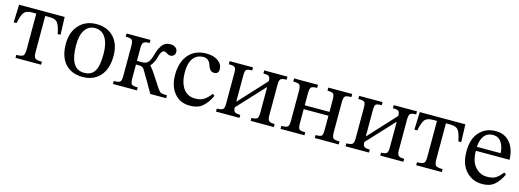

<svg xmlns="http://www.w3.org/2000/svg" viewBox="-9 -1107 4697 1738"><g transform="rotate(15 2339.5 -237.5)"><path d="M457 -307H430Q415 -384 394.5 -410Q374 -436 318 -436H279V-100Q279 -53 293 -40.5Q307 -28 357 -28V0H117V-28Q167 -28 181 -40.5Q195 -53 195 -100V-436H158Q102 -436 81 -409.5Q60 -383 45 -307H18L24 -473H451Z M748 -485Q851 -485 910.5 -421Q970 -357 970 -246Q970 -123 909 -56.5Q848 10 748 10Q642 10 583 -55.5Q524 -121 524 -242Q524 -351 585.5 -418Q647 -485 748 -485ZM744 -447Q685 -447 651 -398Q617 -349 617 -255Q617 -28 752 -30Q817 -30 847.5 -77Q878 -124 878 -241Q878 -336 843.5 -391.5Q809 -447 744 -447Z M1255 -28V0H1030V-28Q1078 -28 1090 -39.5Q1102 -51 1102 -97V-377Q1102 -418 1090 -431Q1078 -444 1031 -444V-473H1255V-444Q1210 -444 1198 -431Q1186 -418 1186 -377V-258H1234Q1271 -258 1289.5 -278.5Q1308 -299 1324 -356Q1331 -382 1339 -400.5Q1347 -419 1360 -439.5Q1373 -460 1393.5 -471Q1414 -482 1441 -482Q1470 -482 1489.5 -467.5Q1509 -453 1509 -427Q1509 -408 1497 -395Q1485 -382 1464 -382Q1449 -382 1432 -393.5Q1415 -405 1405 -405Q1375 -405 1361 -345Q1346 -286 1314 -251V-249Q1325 -238 1336.5 -222.5Q1348 -207 1357.5 -193Q1367 -179 1393 -139Q1419 -99 1440 -67Q1458 -41 1471 -34.5Q1484 -28 1529 -27V0H1380Q1335 -81 1263 -201Q1250 -224 1215 -224H1186V-97Q1186 -51 1197.5 -39.5Q1209 -28 1255 -28Z M1927 -148 1946 -134Q1913 -64 1869.5 -27Q1826 10 1752 10Q1660 10 1606 -55Q1552 -120 1552 -226Q1552 -345 1611.5 -415Q1671 -485 1778 -485Q1847 -485 1888.5 -454.5Q1930 -424 1930 -379Q1930 -334 1888 -334Q1863 -334 1849 -352Q1835 -370 1829.5 -391Q1824 -412 1807 -430Q1790 -448 1761 -448Q1699 -448 1665 -403Q1631 -358 1631 -273Q1631 -178 1669.5 -121.5Q1708 -65 1783 -65Q1830 -65 1861 -83.5Q1892 -102 1927 -148Z M2539 -473V-444Q2496 -444 2483.5 -432Q2471 -420 2471 -374V-91Q2471 -52 2485 -40Q2499 -28 2538 -28V0H2321V-28Q2361 -28 2373.5 -40Q2386 -52 2386 -91V-333H2384L2150 -81Q2150 -50 2163 -39Q2176 -28 2216 -28V0H1996V-28Q2039 -28 2052.5 -40Q2066 -52 2066 -91V-381Q2066 -422 2054.5 -433Q2043 -444 1997 -444V-473H2216V-444Q2172 -444 2161 -433Q2150 -422 2150 -379V-135H2152L2386 -389Q2386 -425 2374 -434.5Q2362 -444 2321 -444V-473Z M2757 -371V-263H2989V-371Q2989 -417 2978.5 -430.5Q2968 -444 2922 -444V-473H3146V-444Q3096 -444 3085 -430.5Q3074 -417 3074 -371V-100Q3074 -53 3086 -40.5Q3098 -28 3146 -28V0H2922V-28Q2969 -28 2979 -39.5Q2989 -51 2989 -100V-227H2757V-100Q2757 -52 2767.5 -40Q2778 -28 2825 -28V0H2601V-28Q2648 -28 2660.5 -40Q2673 -52 2673 -97V-371Q2673 -418 2661.5 -431Q2650 -444 2601 -444V-473H2825V-444Q2779 -444 2768 -430.5Q2757 -417 2757 -371Z M3753 -473V-444Q3710 -444 3697.5 -432Q3685 -420 3685 -374V-91Q3685 -52 3699 -40Q3713 -28 3752 -28V0H3535V-28Q3575 -28 3587.5 -40Q3600 -52 3600 -91V-333H3598L3364 -81Q3364 -50 3377 -39Q3390 -28 3430 -28V0H3210V-28Q3253 -28 3266.5 -40Q3280 -52 3280 -91V-381Q3280 -422 3268.5 -433Q3257 -444 3211 -444V-473H3430V-444Q3386 -444 3375 -433Q3364 -422 3364 -379V-135H3366L3600 -389Q3600 -425 3588 -434.5Q3576 -444 3535 -444V-473Z M4212 -307H4185Q4170 -384 4149.5 -410Q4129 -436 4073 -436H4034V-100Q4034 -53 4048 -40.5Q4062 -28 4112 -28V0H3872V-28Q3922 -28 3936 -40.5Q3950 -53 3950 -100V-436H3913Q3857 -436 3836 -409.5Q3815 -383 3800 -307H3773L3779 -473H4206Z M4660 -143 4679 -129Q4648 -63 4605.5 -26.5Q4563 10 4492 10Q4399 10 4339 -55.5Q4279 -121 4279 -238Q4279 -358 4338 -421.5Q4397 -485 4490 -485Q4573 -485 4622.5 -427.5Q4672 -370 4676 -266H4360Q4360 -168 4405.5 -116.5Q4451 -65 4516 -65Q4571 -65 4600.5 -84.5Q4630 -104 4660 -143ZM4359 -303H4582Q4580 -363 4552.5 -404Q4525 -445 4475 -445Q4371 -445 4359 -303Z"/></g></svg>

Font: myMathFont
Style: Regular
Weight: 400
Designer: Ross Mills, John Hudson & Paul Hanslow, Tiro Typeworks Ltd; with prior portions MicroPress Inc., and Coen Hoffman. Math 
Foundry: Tiro Typeworks Ltd
Version: Version 2.13 b171